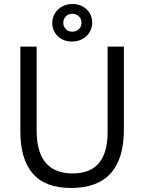

<svg xmlns="http://www.w3.org/2000/svg" viewBox="-20 -935 727 967"><path d="M243.2 -818.4Q243.2 -845.7 256.6 -867.7Q270 -889.6 293.2 -902.3Q316.4 -915 345.2 -915Q373 -915 395.8 -902.8Q418.5 -890.6 431.4 -869.1Q444.3 -847.7 444.3 -821.3Q444.3 -794.4 430.9 -772.5Q417.5 -750.5 394 -738Q370.6 -725.6 341.8 -725.6Q314 -725.6 291.5 -737.8Q269 -750 256.1 -771.2Q243.2 -792.5 243.2 -818.4ZM390.6 -820.3Q390.6 -839.8 377.2 -852.8Q363.8 -865.7 343.8 -865.7Q324.7 -865.7 311.8 -852.8Q298.8 -839.8 298.8 -820.3Q298.8 -801.3 311.8 -788.3Q324.7 -775.4 343.8 -775.4Q363.8 -775.4 377.2 -788.3Q390.6 -801.3 390.6 -820.3ZM82.5 -272V-700.2H164.6V-277.3Q164.6 -61.5 346.2 -61.5Q522 -61.5 522 -270V-700.2H604V-283.2Q604 11.7 337.9 11.7Q207.5 11.7 145 -61Q82.5 -133.8 82.5 -272Z"/></svg>

Font: Selawik
Style: Regular
Weight: 400
Designer: Aaron Bell
Foundry: Microsoft Corporation
Version: Version 1.01